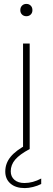

<svg xmlns="http://www.w3.org/2000/svg" viewBox="-20 -763 270 983"><path d="M98 0V-540H132V0ZM115 -680Q101.5 -680 92.8 -688.5Q84 -697 84 -711Q84 -725.5 92.8 -734.2Q101.5 -743 115 -743Q128.5 -743 137.2 -734.2Q146 -725.5 146 -711Q146 -697 137.2 -688.5Q128.5 -680 115 -680ZM107 200Q60.5 200 33.8 177Q7 154 7 115Q7 73.5 34.2 40Q61.5 6.5 120 -24L132 0Q80.5 27.5 57.8 54.2Q35 81 35 114Q35 141.5 54 157.8Q73 174 105 174Q148 174 191 151V179Q172.5 188.5 149.5 194.2Q126.5 200 107 200Z"/></svg>

Font: Encode Sans Exp Th
Style: Regular
Weight: 100
Width: 7
Designer: Multiple Designers
Foundry: Impallari Type
Version: Version 3.002; ttfautohint (v1.8.3) -l 8 -r 50 -G 200 -x 14 